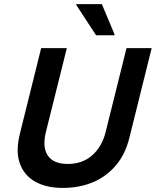

<svg xmlns="http://www.w3.org/2000/svg" viewBox="-20 -911 763 941"><path d="M287.5 10Q208.3 10 153.8 -20Q99.2 -50 77.5 -109.2Q55.8 -168.3 77.5 -255.8L181.7 -675H307.5L205 -264.2Q186.7 -190 214.2 -148.8Q241.7 -107.5 312.5 -107.5Q384.2 -107.5 432.1 -150Q480 -192.5 497.5 -263.3L600 -675H723.3L615 -239.2Q595 -155.8 547.9 -100.4Q500.8 -45 434.6 -17.5Q368.3 10 287.5 10ZM450.8 -738.3 353.3 -887.5 354.2 -890.8H479.2L541.7 -741.7L540.8 -738.3Z"/></svg>

Font: Funnel Sans SemiBold
Style: Italic
Weight: 600
Italic angle: -14.036°
Designer: NORD ID, Kristian Moeller
Foundry: Dicotype
Version: Version 1.000